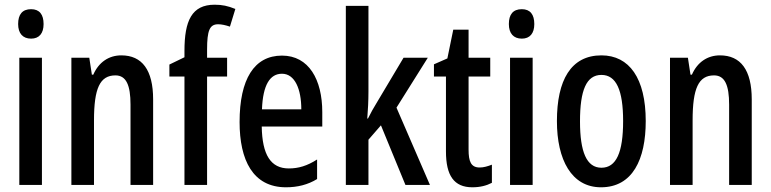

<svg xmlns="http://www.w3.org/2000/svg" viewBox="-20 -785 3271 815"><path d="M112 -746C75 -746 57 -724 57 -683C57 -643 77 -621 112 -621C146 -621 165 -643 165 -683C165 -723 148 -746 112 -746ZM158 -540H62V0H158Z M495 -550C442 -550 399 -521 376 -468H370L359 -540H283V0H379V-274C379 -410 404 -465 470 -465C516 -465 534 -423 534 -341V0H630V-363C630 -488 583 -550 495 -550Z M944 -460V-540H859V-574C859 -656 870 -682 906 -682C921 -682 938 -678 956 -672L979 -747C947 -760 923 -765 891 -765C794 -765 763 -697 763 -569V-542L699 -511V-460H763V0H859V-460Z M1177 -549C1059 -549 997 -449 997 -267C997 -106 1053 10 1194 10C1243 10 1287 -1 1326 -25V-108C1284 -81 1247 -70 1206 -70C1129 -70 1093 -128 1091 -248H1348V-309C1348 -447 1291 -549 1177 -549ZM1177 -472C1232 -472 1259 -406 1259 -321H1092C1096 -425 1126 -472 1177 -472Z M1544 -397V-760H1448V0H1544V-192L1597 -253L1701 0H1805L1663 -328L1796 -540H1693L1578 -347C1566 -328 1554 -306 1542 -282H1539C1542 -319 1544 -357 1544 -397Z M2016 -74C1979 -74 1969 -100 1969 -150V-460H2061V-540H1969V-659H1904L1879 -537L1822 -512V-460H1873V-142C1873 -40 1907 10 1985 10C2018 10 2045 3 2068 -9V-86C2050 -79 2033 -74 2016 -74Z M2195 -746C2158 -746 2140 -724 2140 -683C2140 -643 2160 -621 2195 -621C2229 -621 2248 -643 2248 -683C2248 -723 2231 -746 2195 -746ZM2241 -540H2145V0H2241Z M2721 -271C2721 -453 2651 -550 2533 -550C2403 -550 2344 -444 2344 -271C2344 -107 2406 10 2531 10C2665 10 2721 -108 2721 -271ZM2442 -270C2442 -402 2469 -467 2533 -467C2596 -467 2625 -402 2625 -271C2625 -138 2596 -73 2533 -73C2470 -73 2442 -140 2442 -270Z M3036 -550C2983 -550 2940 -521 2917 -468H2911L2900 -540H2824V0H2920V-274C2920 -410 2945 -465 3011 -465C3057 -465 3075 -423 3075 -341V0H3171V-363C3171 -488 3124 -550 3036 -550Z"/></svg>

Font: Noto Sans Devanagari ExtraCondensed Medium
Style: Regular
Weight: 500
Width: 2
Designer: Jelle Bosma - Monotype Design Team
Foundry: Monotype Imaging Inc.
Version: Version 2.004